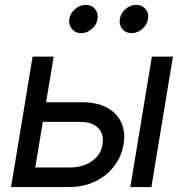

<svg xmlns="http://www.w3.org/2000/svg" viewBox="-20 -759 747 779"><path d="M155.3 -344.2H312.5Q373 -344.2 413.6 -322.5Q454.1 -300.8 471.9 -262.2Q489.7 -223.6 481.4 -173.8Q473.1 -124 443.1 -84.7Q413.1 -45.4 366 -22.7Q318.8 0 258.8 0H24.9L112.3 -529.3H197.8L123 -79.6H265.6Q316.9 -79.6 353 -105.2Q389.2 -130.9 396 -172.4Q402.8 -213.9 378.4 -239.3Q354 -264.6 303.2 -264.6H141.6ZM508.8 0 596.2 -529.3H681.6L594.2 0ZM513.7 -624.5Q490.2 -624.5 476.3 -641.4Q462.4 -658.2 466.3 -682.1Q469.7 -705.6 489.5 -722.4Q509.3 -739.3 532.7 -739.3Q556.6 -739.3 570.6 -722.4Q584.5 -705.6 580.6 -682.1Q576.7 -658.2 557.1 -641.4Q537.6 -624.5 513.7 -624.5ZM309.1 -624.5Q285.6 -624.5 271.7 -641.4Q257.8 -658.2 261.2 -682.1Q265.1 -705.6 284.9 -722.4Q304.7 -739.3 328.1 -739.3Q352.1 -739.3 365.7 -722.4Q379.4 -705.6 375.5 -682.1Q372.1 -658.2 352.5 -641.4Q333 -624.5 309.1 -624.5Z"/></svg>

Font: Inter 24pt
Style: Italic
Weight: 400
Italic angle: -9.3988°
Designer: Rasmus Andersson
Foundry: rsms
Version: Version 4.001;git-66647c0bb